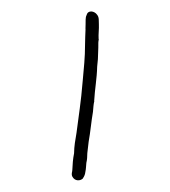

<svg xmlns="http://www.w3.org/2000/svg" viewBox="-183 -763 816 923"><g transform="rotate(30 225.5 -302.0)"><path d="M38 -643C38 -636 41 -628 45 -621C52 -608 59 -597 66 -583L67 -582C79 -560 90 -537 104 -513C132 -465 156 -411 180 -359L185 -348C220 -275 248 -202 279 -128C290 -98 302 -65 318 -37C327 -10 339 14 351 37C356 46 355 57 368 65C389 77 409 65 415 48V45C416 33 414 23 410 14C405 -2 398 -13 392 -27C388 -41 381 -55 373 -69C366 -85 357 -105 351 -120C335 -165 313 -211 297 -255C289 -273 282 -285 277 -302V-303H276C251 -352 233 -404 206 -453L191 -486C182 -502 174 -519 165 -535L153 -556C150 -561 149 -566 147 -571H146C133 -590 124 -614 111 -634C102 -647 97 -663 81 -669C60 -679 31 -667 38 -643Z"/></g></svg>

Font: Scribbler
Style: Bd
Weight: 700
Designer: Mew Too
Foundry: Cannot Into Space Fonts
Version: Version 1.001